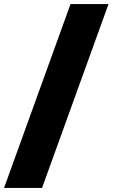

<svg xmlns="http://www.w3.org/2000/svg" viewBox="-70 -826 557 950"><path d="M279 -806H467L138 104H-50Z"/></svg>

Font: Argentum Sans Black
Style: Regular
Weight: 900
Designer: Julieta Ulanovsky (Modified by Cristiano Sobral)
Foundry: Julieta Ulanovsky
Version: Version 1.000; ttfautohint (v1.5.65-e2d9)